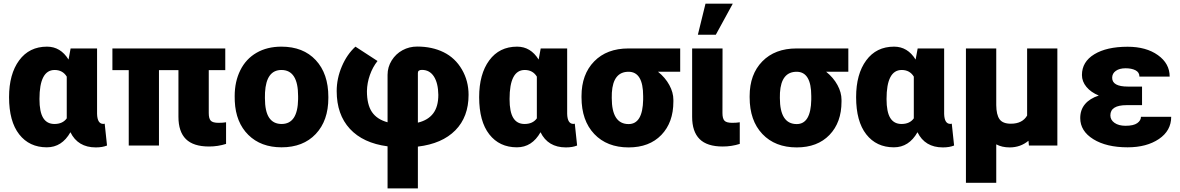

<svg xmlns="http://www.w3.org/2000/svg" viewBox="-20 -792 6420 1045"><path d="M508.3 -528.3V-172.4Q509.8 -117.7 542 -117.7Q547.4 -117.7 549.8 -119.1L562.5 0Q537.6 10.3 501.5 10.3Q403.8 10.3 363.3 -72.3Q316.9 9.8 234.9 9.8Q139.6 9.8 84.5 -60.8Q29.3 -131.3 29.3 -263.2Q29.3 -388.7 84.2 -463.4Q139.2 -538.1 235.8 -538.1Q309.6 -538.1 353 -467.8L364.3 -528.3ZM194.8 -252.9Q194.8 -183.1 215.1 -150.1Q235.4 -117.2 276.4 -117.2Q321.3 -117.2 343.3 -147.9V-375Q321.3 -411.1 277.3 -411.1Q194.8 -411.1 194.8 -252.9Z M1206.1 -410.2H1116.2V-176.8Q1116.2 -147 1127 -135.3Q1137.7 -123.5 1169.4 -123.5Q1193.8 -123.5 1210.4 -126.5V-8.8Q1166 5.4 1117.7 5.4Q1032.7 5.4 991.9 -34.9Q951.2 -75.2 951.2 -156.2V-410.2H845.2V0H680.7V-410.2H591.8V-528.3H1206.1Z M1257.3 -269Q1257.3 -348.1 1288.1 -409.9Q1318.8 -471.7 1376.5 -504.9Q1434.1 -538.1 1511.7 -538.1Q1630.4 -538.1 1698.7 -464.6Q1767.1 -391.1 1767.1 -264.6V-258.8Q1767.1 -135.3 1698.5 -62.7Q1629.9 9.8 1512.7 9.8Q1399.9 9.8 1331.5 -57.9Q1263.2 -125.5 1257.8 -241.2ZM1421.9 -258.8Q1421.9 -185.5 1444.8 -151.4Q1467.8 -117.2 1512.7 -117.2Q1600.6 -117.2 1602.5 -252.4V-269Q1602.5 -411.1 1511.7 -411.1Q1429.2 -411.1 1422.4 -288.6Z M2089.4 4.4Q1956.1 -13.2 1884.3 -90.8Q1812.5 -168.5 1812.5 -296.4Q1812.5 -364.7 1840.6 -430.7Q1868.7 -496.6 1914.6 -538.1L2034.7 -460Q2008.3 -426.8 1993.2 -383.8Q1978 -340.8 1977.1 -296.4Q1977.1 -222.7 2004.4 -182.4Q2031.7 -142.1 2089.4 -126.5V-384.8Q2089.4 -426.8 2111.8 -462.9Q2134.3 -499 2170.9 -518.8Q2207.5 -538.6 2250.5 -538.6Q2332 -538.6 2394.8 -507.6Q2457.5 -476.6 2493.9 -414.1Q2530.3 -351.6 2530.3 -275.9Q2530.3 -155.8 2458.3 -82.8Q2386.2 -9.8 2254.4 5.9V233.4H2089.4ZM2254.4 -124.5Q2309.6 -137.7 2337.6 -174.6Q2365.7 -211.4 2365.7 -275.9Q2364.7 -339.8 2341.6 -375.7Q2318.4 -411.6 2276.4 -411.6Q2254.4 -411.6 2254.4 -395Z M3066.9 -528.3V-172.4Q3068.4 -117.7 3100.6 -117.7Q3106 -117.7 3108.4 -119.1L3121.1 0Q3096.2 10.3 3060.1 10.3Q2962.4 10.3 2921.9 -72.3Q2875.5 9.8 2793.5 9.8Q2698.2 9.8 2643.1 -60.8Q2587.9 -131.3 2587.9 -263.2Q2587.9 -388.7 2642.8 -463.4Q2697.8 -538.1 2794.4 -538.1Q2868.2 -538.1 2911.6 -467.8L2922.9 -528.3ZM2753.4 -252.9Q2753.4 -183.1 2773.7 -150.1Q2793.9 -117.2 2835 -117.2Q2879.9 -117.2 2901.9 -147.9V-375Q2879.9 -411.1 2835.9 -411.1Q2753.4 -411.1 2753.4 -252.9Z M3682.1 -401.4H3561.5Q3601.1 -369.6 3623 -329.1Q3645 -288.6 3645 -249V-238.8Q3645 -125.5 3579.6 -57.6Q3514.2 10.3 3401.4 10.3Q3283.7 10.3 3214.4 -62.7Q3145 -135.7 3145 -262.2V-269Q3145 -387.2 3213.9 -457.8Q3282.7 -528.3 3400.4 -528.3Q3400.4 -527.8 3400.9 -527.8V-528.3H3682.1ZM3309.6 -258.8Q3309.6 -116.7 3401.4 -116.7Q3478 -116.7 3480.5 -249.5V-269Q3480.5 -401.4 3400.9 -401.4Q3316.9 -401.4 3310.1 -287.1Z M3912.6 -528.3 3912.1 -176.8Q3912.1 -147 3922.9 -135.3Q3933.6 -123.5 3965.3 -123.5Q3989.7 -123.5 4006.3 -126.5V-8.8Q3961.9 5.4 3913.6 5.4Q3828.1 5.4 3787.6 -35.2Q3747.1 -75.7 3747.1 -156.2V-528.3ZM3819.8 -772H3968.3L3876 -603H3778.3Z M4597.2 -401.4H4476.6Q4516.1 -369.6 4538.1 -329.1Q4560.1 -288.6 4560.1 -249V-238.8Q4560.1 -125.5 4494.6 -57.6Q4429.2 10.3 4316.4 10.3Q4198.7 10.3 4129.4 -62.7Q4060.1 -135.7 4060.1 -262.2V-269Q4060.1 -387.2 4128.9 -457.8Q4197.8 -528.3 4315.4 -528.3Q4315.4 -527.8 4315.9 -527.8V-528.3H4597.2ZM4224.6 -258.8Q4224.6 -116.7 4316.4 -116.7Q4393.1 -116.7 4395.5 -249.5V-269Q4395.5 -401.4 4315.9 -401.4Q4231.9 -401.4 4225.1 -287.1Z M5118.7 -528.3V-172.4Q5120.1 -117.7 5152.3 -117.7Q5157.7 -117.7 5160.2 -119.1L5172.9 0Q5147.9 10.3 5111.8 10.3Q5014.2 10.3 4973.6 -72.3Q4927.2 9.8 4845.2 9.8Q4750 9.8 4694.8 -60.8Q4639.6 -131.3 4639.6 -263.2Q4639.6 -388.7 4694.6 -463.4Q4749.5 -538.1 4846.2 -538.1Q4919.9 -538.1 4963.4 -467.8L4974.6 -528.3ZM4805.2 -252.9Q4805.2 -183.1 4825.4 -150.1Q4845.7 -117.2 4886.7 -117.2Q4931.6 -117.2 4953.6 -147.9V-375Q4931.6 -411.1 4887.7 -411.1Q4805.2 -411.1 4805.2 -252.9Z M5402.3 -528.3V-219.7Q5402.8 -167.5 5420.2 -143.1Q5437.5 -118.7 5481.9 -118.7Q5544.4 -118.7 5570.3 -163.1V-528.3H5734.9V0H5580.1L5577.6 -25.9Q5534.2 10.3 5475.1 10.3Q5433.6 10.3 5402.3 -6.3V203.1H5237.3V-528.3Z M6023.4 -164.1Q6023.4 -139.2 6046.1 -123.3Q6068.8 -107.4 6106 -107.4Q6149.4 -107.4 6169.7 -121.8Q6189.9 -136.2 6189.9 -156.2H6354.5Q6354.5 -80.6 6287.6 -35.4Q6220.7 9.8 6117.2 9.8Q6002 9.8 5930.7 -34.4Q5859.4 -78.6 5859.4 -149.4Q5859.4 -194.3 5885.5 -225.3Q5911.6 -256.3 5960.4 -272Q5917.5 -289.6 5893.1 -319.1Q5868.7 -348.6 5868.7 -383.8Q5868.7 -455.6 5936 -496.6Q6003.4 -537.6 6117.2 -537.6Q6218.3 -537.6 6282.2 -491.9Q6346.2 -446.3 6346.2 -375H6181.6Q6181.6 -398.4 6160.4 -409.4Q6139.2 -420.4 6106.4 -420.4Q6072.8 -420.4 6053 -406.2Q6033.2 -392.1 6033.2 -368.7Q6033.2 -320.8 6118.7 -320.8H6195.8V-219.7H6111.8Q6023.4 -219.7 6023.4 -164.1Z"/></svg>

Font: Roboto Black
Style: Regular
Weight: 900
Designer: Google
Version: Version 2.134; 2016